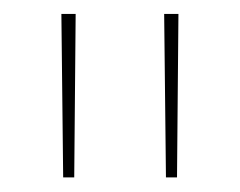

<svg xmlns="http://www.w3.org/2000/svg" viewBox="-20 -684 336 269"><path d="M84 -435.5H68.5L66 -664.5H86ZM228 -435.5H212.5L210 -664.5H230Z"/></svg>

Font: Anek Tamil Thin
Style: Regular
Weight: 250
Designer: Aadarsh Rajan (Tamil), Yesha Goshar (Latin)
Foundry: Ek Type
Version: Version 1.003